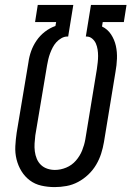

<svg xmlns="http://www.w3.org/2000/svg" viewBox="-20 -755 540 783"><path d="M203 8Q175 8 148.5 2Q122 -4 101.5 -19.5Q81 -35 67.5 -57Q54 -79 47.5 -105Q41 -131 42.5 -159Q44 -187 48 -214L96 -501Q99 -524 107 -546.5Q115 -569 129 -589.5Q143 -610 163 -625.5Q183 -641 206 -649L209 -665H123L134 -735H279L258 -606H254Q242 -606 230 -599Q218 -592 209.5 -582.5Q201 -573 195 -561.5Q189 -550 184.5 -538Q180 -526 177 -513.5Q174 -501 172 -489L124 -203Q122 -186 121 -170Q120 -154 122 -138Q124 -122 130 -107.5Q136 -93 147 -82.5Q158 -72 173 -67Q188 -62 204 -62Q227 -62 250 -71.5Q273 -81 289.5 -100Q306 -119 315 -141.5Q324 -164 328 -187L375 -473Q377 -487 378.5 -500.5Q380 -514 380 -527Q380 -540 378 -553Q376 -566 371 -577.5Q366 -589 356 -597.5Q346 -606 333 -606H330L351 -735H496L485 -665H399L396 -647Q419 -636 433 -614.5Q447 -593 452.5 -568Q458 -543 457 -516Q456 -489 451 -462L404 -176Q400 -152 392.5 -128.5Q385 -105 372 -83Q359 -61 340 -43Q321 -25 298.5 -13Q276 -1 251.5 3.5Q227 8 203 8Z"/></svg>

Font: Iosevka Curly Slab
Style: Italic
Weight: 400
Italic angle: -9°
Monospace: yes
Designer: Belleve Invis
Foundry: Belleve Invis
Version: Version 22.1.2; ttfautohint (v1.8.4)